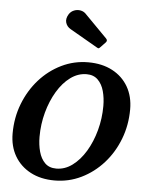

<svg xmlns="http://www.w3.org/2000/svg" viewBox="-54 -808 693 864"><g transform="rotate(5 292.5 -375.5)"><path d="M223.5 -740Q210 -718.5 215.5 -700.5Q221 -682.5 238 -673L363 -601Q368.5 -597.5 371.2 -598.5Q374 -599.5 378 -604L400.5 -627.5Q409 -636.5 400 -645.5L300 -747Q290 -758 275 -760.8Q260 -763.5 246 -758Q232 -752.5 223.5 -740ZM18.5 -183Q18.5 -125 44 -81.2Q69.5 -37.5 115.8 -13Q162 11.5 224.5 11.5Q288.5 11.5 345 -16Q401.5 -43.5 444.5 -91.5Q487.5 -139.5 511.8 -202.8Q536 -266 536 -337Q536 -395 510.8 -438.8Q485.5 -482.5 439.2 -507Q393 -531.5 330 -531.5Q266 -531.5 209.5 -504Q153 -476.5 110.2 -428.5Q67.5 -380.5 43 -317.5Q18.5 -254.5 18.5 -183ZM140.5 -178.5Q140.5 -235.5 155 -288.8Q169.5 -342 195 -384.8Q220.5 -427.5 254.5 -452.5Q288.5 -477.5 327.5 -477.5Q359 -477.5 378.2 -458.5Q397.5 -439.5 406 -408.5Q414.5 -377.5 414.5 -341.5Q414.5 -285 400 -231.5Q385.5 -178 359.8 -135.2Q334 -92.5 300.2 -67.5Q266.5 -42.5 227.5 -42.5Q195.5 -42.5 176.5 -61.5Q157.5 -80.5 149 -111.5Q140.5 -142.5 140.5 -178.5Z"/></g></svg>

Font: Besley Medium
Style: Italic
Weight: 500
Italic angle: -13°
Designer: Owen Earl
Foundry: indestructible type*
Version: Version 2.001